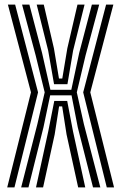

<svg xmlns="http://www.w3.org/2000/svg" viewBox="-20 -820 530 840"><path d="M72.5 0 143.5 -277 175.5 -416 136.2 -577 76.5 -800H108.5L164 -588.5L200.5 -427.2H292L326.5 -588.5L382 -800H414L354.2 -577L316 -416L347 -277L419 0H387L320.2 -263.2L293 -403H199.5L170.2 -263.2L104.5 0ZM11.5 0 115.5 -416 14.5 -800H46.2L146.5 -416L43.2 0ZM447.2 0 344 -416 444.2 -800H476L375 -416L479 0ZM216.5 -451.5 190.8 -598.5 140.5 -800H171.5L216 -608.2L238 -476.5H252.5L274.5 -608.2L319 -800H350L299.8 -598.5L275 -451.5ZM137.5 0 191 -244.8 217.5 -378.5H274L299.5 -244.8L353 0H322L271.2 -231.8L252 -354.5H238.5L219.2 -231.8L168.5 0Z"/></svg>

Font: Big Shoulders Inline Display Black
Style: Regular
Weight: 900
Designer: Patric King
Foundry: XO Type Co
Version: Version 1.000